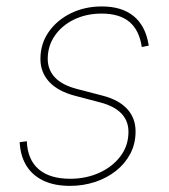

<svg xmlns="http://www.w3.org/2000/svg" viewBox="-20 -574 534 605"><path d="M200.7 11.7Q152.8 11.7 118.7 -3.9Q84.5 -19.5 65.2 -48.8Q45.9 -78.1 42.5 -119.1Q42 -123.5 42.2 -122.3Q42.5 -121.1 42 -126L64.5 -128.9Q66.9 -70.8 101.8 -40.8Q136.7 -10.7 201.2 -10.7Q251 -10.7 292.7 -29.5Q334.5 -48.3 359.6 -81.8Q384.8 -115.2 384.8 -158.7Q384.8 -192.9 362.8 -216.1Q340.8 -239.3 296.9 -251L215.3 -272.5Q162.1 -286.6 134.8 -316.4Q107.4 -346.2 107.4 -388.2Q107.4 -436.5 133.8 -473.9Q160.2 -511.2 203.9 -532.5Q247.6 -553.7 300.8 -553.7Q363.8 -553.7 401.1 -523.2Q438.5 -492.7 448.2 -433.1Q448.7 -431.2 448.5 -431.9Q448.2 -432.6 448.7 -430.2L426.8 -425.8Q418.9 -479 387.7 -505.1Q356.4 -531.2 300.3 -531.2Q252 -531.2 213.4 -512.5Q174.8 -493.7 152.6 -461.4Q130.4 -429.2 130.4 -388.7Q130.4 -354.5 152.8 -330.3Q175.3 -306.2 221.7 -293.9L303.7 -272.5Q354.5 -259.3 380.9 -230.5Q407.2 -201.7 407.2 -159.7Q407.2 -121.1 390.6 -89.6Q374 -58.1 345.2 -35.4Q316.4 -12.7 279.1 -0.5Q241.7 11.7 200.7 11.7Z"/></svg>

Font: Inter Thin
Style: Italic
Weight: 250
Italic angle: -9.3988°
Designer: Rasmus Andersson
Foundry: rsms
Version: Version 4.001;git-66647c0bb